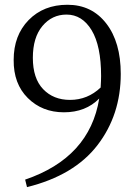

<svg xmlns="http://www.w3.org/2000/svg" viewBox="-20 -764 578 802"><path d="M272.5 -346.7Q345.7 -346.7 400.4 -398.4Q402.3 -429.7 402.3 -446.3Q402.3 -572.3 362.8 -637.7Q323.2 -703.1 257.8 -703.1Q197.3 -703.1 157.2 -655.3Q117.2 -607.4 117.2 -522.5Q117.2 -436.5 160.2 -391.6Q203.1 -346.7 272.5 -346.7ZM92.8 17.6 85 -13.7Q354.5 -105.5 394.5 -352.5Q337.9 -294.9 247.1 -294.9Q156.2 -294.9 96.2 -354.5Q36.1 -414.1 37.1 -513.7Q37.1 -616.2 99.6 -680.2Q162.1 -744.1 261.7 -744.1Q363.3 -744.1 423.8 -666Q484.4 -587.9 484.4 -455.1Q484.4 -284.2 387.2 -157.7Q290 -31.2 92.8 17.6Z"/></svg>

Font: Bpmf Zihi Serif Regular
Style: Regular
Weight: 400
Foundry: But Ko
Version: Version 1.320